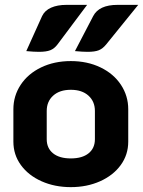

<svg xmlns="http://www.w3.org/2000/svg" viewBox="-20 -760 588 789"><path d="M35 -178V-311Q35 -366 65 -411.5Q95 -457 149 -483Q203 -509 271 -509Q339 -509 393 -483Q447 -457 477 -411.5Q507 -366 507 -311V-178Q507 -124 476 -81.5Q445 -39 391 -15Q337 9 271 9Q205 9 151 -15Q97 -39 66 -81.5Q35 -124 35 -178ZM370 -188V-304Q370 -343 343.5 -367Q317 -391 271 -391Q225 -391 198.5 -367Q172 -343 172 -304V-188Q172 -151 198 -130Q224 -109 271 -109Q318 -109 344 -130Q370 -151 370 -188ZM153 -694Q164 -717 190 -728.5Q216 -740 253 -740H338L216 -577Q203 -560 186.5 -553.5Q170 -547 140 -547Q119 -547 88 -550ZM363 -694Q387 -740 463 -740H548L416 -577Q402 -560 386 -553.5Q370 -547 340 -547Q320 -547 288 -550Z"/></svg>

Font: K2D ExtraBold
Style: Regular
Weight: 800
Designer: Katatrad Aksorn Co.,Ltd.
Foundry: Cadson Demak Co.,Ltd.
Version: Version 1.000; ttfautohint (v1.6)